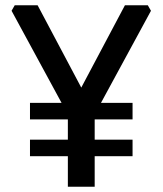

<svg xmlns="http://www.w3.org/2000/svg" viewBox="-20 -710 618 730"><path d="M24 -669 36 -690H123L289 -377L455 -690H542L554 -669L364 -319H484V-256H340V-179H484V-116H340V0H238V-116H94V-179H238V-256H94V-319H214Z"/></svg>

Font: Oxanium ExtraLight Medium
Style: Regular
Weight: 500
Version: Version 2.000